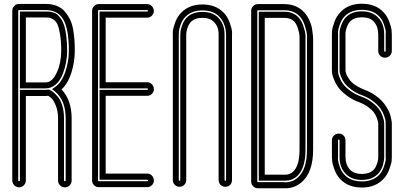

<svg xmlns="http://www.w3.org/2000/svg" viewBox="-20 -814 2179 1032"><path d="M292 156V-178Q292 -216 281 -244Q270 -272 260 -282.5Q250 -293 239 -299Q232 -298 225 -298H119V156Q119 166 114 174.5Q109 183 100.5 188Q92 193 82.5 193Q73 193 64.5 188Q56 183 51 174.5Q46 166 46 156V-756Q46 -771 56.5 -782Q67 -793 83 -793H225Q259 -793 285 -782.5Q311 -772 327.5 -753Q344 -734 355.5 -711.5Q367 -689 372.5 -658.5Q378 -628 380 -601Q382 -574 382 -541Q382 -484 364.5 -426Q347 -368 311 -333Q365 -276 365 -178V156Q365 171 354.5 182Q344 193 328.5 193Q313 193 302.5 182Q292 171 292 156ZM244 -332 249 -330Q257 -326 266.5 -318.5Q276 -311 290.5 -294.5Q305 -278 314.5 -247.5Q324 -217 324 -178V156Q324 160 328.5 160Q333 160 333 156V-178Q333 -274 276 -322L260 -335L277 -347Q312 -372 331 -427.5Q350 -483 350 -541Q350 -658 320.5 -709Q291 -760 225 -760H83Q78 -760 78 -756V156Q78 160 82.5 160Q87 160 87 156V-331H225Q232 -331 239 -332ZM225 -339H87V-752H225Q237 -752 244.5 -751.5Q252 -751 266 -747Q280 -743 288.5 -735.5Q297 -728 308 -712.5Q319 -697 325.5 -675.5Q332 -654 336.5 -619.5Q341 -585 341 -541Q341 -510 334.5 -476.5Q328 -443 315 -411Q302 -379 278.5 -359Q255 -339 225 -339ZM119 -371H225Q262 -371 286 -426Q309 -477 309 -541Q309 -592 303 -628Q297 -664 289.5 -681.5Q282 -699 268.5 -708Q255 -717 247 -718.5Q239 -720 225 -720H119Z M771 192H511Q496 192 485.5 181.5Q475 171 475 156V-756Q475 -771 485.5 -781.5Q496 -792 511 -792H771Q781 -792 789 -787Q797 -782 802 -773.5Q807 -765 807 -756Q807 -741 796.5 -730Q786 -719 771 -719H548V-372H771Q786 -372 796.5 -361Q807 -350 807 -335Q807 -320 796.5 -309.5Q786 -299 771 -299H548V119H771Q786 119 796.5 130Q807 141 807 156Q807 171 796.5 181.5Q786 192 771 192ZM511 -760Q507 -760 507 -756V156Q507 160 511 160H771Q775 160 775 156Q775 152 771 152H515V-331H771Q775 -331 775 -335Q775 -339 771 -339H515V-752H771Q775 -752 775 -756Q775 -760 771 -760Z M1068 -790Q1140 -790 1182 -746Q1203 -725 1214 -694Q1225 -663 1226.5 -649.5Q1228 -636 1227 -627V154Q1227 164 1222.5 172.5Q1218 181 1209.5 185.5Q1201 190 1191 190Q1181 190 1173 185.5Q1165 181 1160 172.5Q1155 164 1155 154V-628Q1156 -670 1130 -696Q1109 -718 1068 -718Q1027 -718 1006 -696Q999 -689 994 -679Q989 -669 986.5 -661Q984 -653 982.5 -644Q981 -635 981 -632Q981 -629 981 -627V154Q981 169 970.5 179.5Q960 190 945 190Q930 190 919.5 179.5Q909 169 909 154V-626Q908 -636 909.5 -650Q911 -664 922 -694.5Q933 -725 954 -746Q997 -790 1068 -790ZM1195 154V-627Q1195 -629 1195 -631Q1195 -633 1194.5 -640Q1194 -647 1193 -654Q1192 -661 1189 -670.5Q1186 -680 1182.5 -688.5Q1179 -697 1173 -706.5Q1167 -716 1159 -724Q1126 -758 1068 -758Q1010 -758 977 -724Q960 -707 951 -681Q942 -655 941.5 -644.5Q941 -634 941 -627V-626V154Q941 158 945 158Q949 158 949 154V-627Q949 -634 950 -644.5Q951 -655 959.5 -679Q968 -703 983 -719Q1014 -750 1068 -750Q1123 -750 1153 -719Q1188 -683 1187 -627V154Q1187 158 1191 158Q1195 158 1195 154Z M1514 198Q1510 198 1506 198H1367Q1351 198 1340.5 187Q1330 176 1330 161V-755Q1330 -770 1340.5 -781Q1351 -792 1367 -792H1508Q1573 -792 1614 -749Q1631 -731 1642.5 -706Q1654 -681 1657.5 -658Q1661 -635 1662 -623Q1663 -611 1663 -602V-9Q1663 109 1604 163Q1565 198 1514 198ZM1367 -759Q1363 -759 1363 -755V161Q1363 165 1367 165H1508Q1511 166 1514 166Q1553 166 1582 139Q1630 95 1630 -9V-603Q1631 -613 1630 -627.5Q1629 -642 1619 -674.5Q1609 -707 1590 -727Q1559 -759 1508 -759ZM1514 157Q1511 157 1509 157H1508H1371V-751H1508Q1556 -751 1584 -721Q1602 -702 1611.5 -671.5Q1621 -641 1622 -627Q1623 -613 1622 -604V-603V-9Q1622 91 1577 133Q1550 157 1514 157ZM1403 125H1508Q1510 125 1513 125H1514Q1537 125 1555 109Q1590 77 1590 -9V-603Q1590 -604 1590 -605Q1590 -613 1589.5 -624.5Q1589 -636 1581.5 -660.5Q1574 -685 1561 -699Q1542 -718 1508 -718H1403Z M1925 194Q1852 194 1809 149Q1789 128 1778 98Q1767 68 1765.5 54Q1764 40 1764 29V-60Q1764 -75 1775 -85.5Q1786 -96 1801 -96Q1816 -96 1826.5 -85.5Q1837 -75 1837 -60V31Q1838 74 1862 99Q1884 121 1925 121Q1966 121 1988 99Q1999 87 2005.5 68.5Q2012 50 2012.5 42Q2013 34 2013 29V-150Q2013 -154 2012 -159.5Q2011 -165 2005.5 -180Q2000 -195 1990.5 -208.5Q1981 -222 1960.5 -237.5Q1940 -253 1912 -264Q1871 -279 1841 -302.5Q1811 -326 1797 -346Q1783 -366 1774.5 -388.5Q1766 -411 1765 -420Q1764 -429 1764 -435V-628Q1764 -637 1765 -650.5Q1766 -664 1777.5 -696Q1789 -728 1810 -749Q1853 -794 1925 -794Q1998 -794 2041 -749Q2061 -728 2072 -698Q2083 -668 2084.5 -654Q2086 -640 2086 -629V-540Q2086 -525 2075 -514.5Q2064 -504 2049 -504Q2034 -504 2023.5 -514.5Q2013 -525 2013 -540V-631Q2012 -674 1988 -699Q1967 -721 1925 -721Q1884 -721 1862 -699Q1851 -687 1844.5 -668.5Q1838 -650 1837.5 -642Q1837 -634 1837 -629V-435Q1837 -433 1837.5 -430.5Q1838 -428 1840 -420.5Q1842 -413 1846 -405.5Q1850 -398 1857.5 -387.5Q1865 -377 1875 -368Q1885 -359 1901.5 -349.5Q1918 -340 1938 -332Q1968 -321 1992 -305Q2016 -289 2031 -273Q2046 -257 2057.5 -238.5Q2069 -220 2074 -206.5Q2079 -193 2082 -178.5Q2085 -164 2085.5 -158.5Q2086 -153 2086 -150V28Q2086 37 2085 50.5Q2084 64 2072.5 96Q2061 128 2040 149Q1997 194 1925 194ZM1797 -60V29Q1796 37 1797 48Q1798 59 1807 84.5Q1816 110 1833 127Q1866 161 1925 161Q1983 161 2017 127Q2034 109 2043 83.5Q2052 58 2053 46.5Q2054 35 2053 29V-150Q2053 -155 2052.5 -163Q2052 -171 2045 -191Q2038 -211 2026 -229Q2014 -247 1988 -268Q1962 -289 1926 -302Q1893 -314 1868.5 -332.5Q1844 -351 1832.5 -366.5Q1821 -382 1814 -399.5Q1807 -417 1806 -423.5Q1805 -430 1805 -435V-629Q1805 -636 1805.5 -646.5Q1806 -657 1815 -681Q1824 -705 1839 -721Q1870 -753 1925 -753Q1980 -753 2011 -721Q2045 -687 2045 -631V-540Q2045 -536 2049 -536Q2053 -536 2053 -540V-629Q2054 -637 2053 -648Q2052 -659 2043 -684.5Q2034 -710 2017 -727Q1984 -761 1925 -761Q1867 -761 1833 -727Q1816 -709 1807 -683.5Q1798 -658 1797 -646.5Q1796 -635 1797 -629V-435Q1797 -430 1797.5 -423Q1798 -416 1805 -397.5Q1812 -379 1824 -362.5Q1836 -346 1862 -326.5Q1888 -307 1924 -294Q1957 -282 1981.5 -262.5Q2006 -243 2018 -226Q2030 -209 2036.5 -189.5Q2043 -170 2044 -162.5Q2045 -155 2045 -150V29Q2045 31 2045 35.5Q2045 40 2043 51.5Q2041 63 2038 74Q2035 85 2028 98Q2021 111 2011 121Q1980 153 1925 153Q1870 153 1839 121Q1805 87 1805 31V29V-60Q1805 -64 1801 -64Q1797 -64 1797 -60Z"/></svg>

Font: Soda Fountain
Style: Inline
Weight: 400
Version: Version 1.0